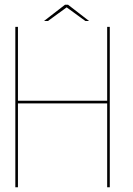

<svg xmlns="http://www.w3.org/2000/svg" viewBox="-20 -788 560 808"><path d="M44.5 0H55.5V-353H431V0H442V-675H431V-364H55.5V-675H44.5ZM165 -699.5H181.5L260.5 -757L339.5 -699.5H355L266.5 -768H253.5Z"/></svg>

Font: Anybody UltraCondensed Thin Thin
Style: Regular
Weight: 250
Version: Version 1.111